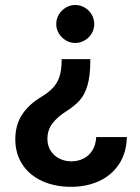

<svg xmlns="http://www.w3.org/2000/svg" viewBox="-20 -553 559 765"><path d="M242.2 -108.4Q207.5 -86.4 188.2 -60.3Q168.9 -34.2 168.9 0Q168.9 26.9 181.6 47.1Q194.3 67.4 216.1 78.6Q237.8 89.8 264.6 89.8Q290 89.8 312 79.1Q334 68.4 347.9 46.4Q361.8 24.4 363.3 -6.8H485.4Q483.9 56.6 454.1 101.3Q424.3 146 374.5 168.7Q324.7 191.4 263.7 191.4Q198.2 191.4 147.7 168.2Q97.2 145 69.1 102.1Q41 59.1 41 2Q41 -54.7 67.6 -95.7Q94.2 -136.7 144.5 -167Q173.8 -184.6 191.2 -203.4Q208.5 -222.2 216.8 -247.1Q225.1 -272 225.6 -308.6V-317.4H339.8V-308.6Q339.4 -248.5 328.1 -211.4Q316.9 -174.3 296.6 -152.1Q276.4 -129.9 242.2 -108.4ZM355.5 -457Q355.5 -437 345.2 -419.7Q335 -402.3 317.4 -392.1Q299.8 -381.8 279.3 -381.8Q259.8 -381.8 242.4 -392.1Q225.1 -402.3 214.6 -419.7Q204.1 -437 204.1 -457Q204.1 -477.5 214.6 -495.1Q225.1 -512.7 242.4 -522.9Q259.8 -533.2 279.3 -533.2Q299.8 -533.2 317.4 -522.9Q335 -512.7 345.2 -495.1Q355.5 -477.5 355.5 -457Z"/></svg>

Font: Pretendard JP SemiBold
Style: Regular
Weight: 600
Designer: Base glyphs from Inter by Rasmus Andersson; Hangeul glyphs from Noto Sans CJK(Source Han Sans) by Jang Soo-young and Kan
Foundry: Kil Hyung-jin
Version: Version 1.309